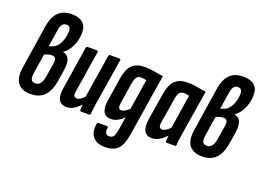

<svg xmlns="http://www.w3.org/2000/svg" viewBox="-123 -995 2039 1496"><g transform="rotate(20 896.5 -246.5)"><path d="M157 6Q81 6 48.5 -37Q16 -80 29 -166L85 -531Q98 -611 138 -650Q178 -689 248 -689Q307 -689 339 -662Q371 -635 371 -582Q371 -542 360 -504.5Q349 -467 329 -437Q309 -407 283 -390V-389Q319 -382 333 -351Q347 -320 339 -263L323 -163Q310 -79 268.5 -36.5Q227 6 157 6ZM162 -85Q188 -85 203 -104Q218 -123 225 -164L243 -275Q248 -307 240.5 -321Q233 -335 210 -335Q187 -335 150 -319L126 -163Q119 -120 127.5 -102.5Q136 -85 162 -85ZM162 -392 193 -403Q216 -411 233.5 -434Q251 -457 261 -489Q271 -521 271 -557Q271 -598 236 -598Q215 -598 202.5 -583.5Q190 -569 185 -538Z M452 6Q409 6 389.5 -26Q370 -58 382 -130L437 -480Q439 -491 449 -491H526Q538 -491 536 -480L482 -138Q477 -108 483 -96.5Q489 -85 506 -85Q523 -85 541 -98Q559 -111 576 -132L583 -75Q554 -39 521.5 -16.5Q489 6 452 6ZM574 0Q564 0 564 -11Q564 -30 567 -55.5Q570 -81 572 -98L566 -117L624 -480Q626 -491 635 -491H712Q725 -491 723 -480L666 -125Q660 -88 656 -59.5Q652 -31 651 -11Q651 0 640 0Z M923 -497Q967 -497 1004 -489.5Q1041 -482 1078 -478L997 33Q984 120 949 158Q914 196 840 196Q791 196 761.5 176Q732 156 722.5 122.5Q713 89 720 48Q723 37 732 37H801Q813 37 811 48Q806 75 814 90.5Q822 106 844 106Q868 106 879.5 90Q891 74 898 29L915 -77Q889 -51 863 -38Q837 -25 810 -25Q764 -25 747 -59Q730 -93 741 -160L770 -346Q783 -428 819.5 -462.5Q856 -497 923 -497ZM864 -116Q890 -116 928 -153L967 -404Q956 -407 945.5 -408.5Q935 -410 922 -410Q900 -410 887 -395Q874 -380 868 -340L841 -169Q832 -116 864 -116Z M1161 6Q1117 6 1098 -26.5Q1079 -59 1090 -130L1125 -346Q1138 -427 1174.5 -462Q1211 -497 1277 -497Q1322 -497 1359 -489.5Q1396 -482 1433 -478L1376 -125Q1370 -86 1366 -58.5Q1362 -31 1362 -11Q1361 0 1350 0H1285Q1274 0 1274 -11Q1275 -21 1276 -33Q1277 -45 1278 -58Q1252 -29 1222.5 -11.5Q1193 6 1161 6ZM1215 -85Q1229 -85 1245.5 -95.5Q1262 -106 1278 -123L1322 -404Q1311 -407 1300 -408.5Q1289 -410 1277 -410Q1254 -410 1241.5 -395Q1229 -380 1223 -340L1190 -138Q1185 -109 1191.5 -97Q1198 -85 1215 -85Z M1579 6Q1503 6 1470.5 -37Q1438 -80 1451 -166L1507 -531Q1520 -611 1560 -650Q1600 -689 1670 -689Q1729 -689 1761 -662Q1793 -635 1793 -582Q1793 -542 1782 -504.5Q1771 -467 1751 -437Q1731 -407 1705 -390V-389Q1741 -382 1755 -351Q1769 -320 1761 -263L1745 -163Q1732 -79 1690.5 -36.5Q1649 6 1579 6ZM1584 -85Q1610 -85 1625 -104Q1640 -123 1647 -164L1665 -275Q1670 -307 1662.5 -321Q1655 -335 1632 -335Q1609 -335 1572 -319L1548 -163Q1541 -120 1549.5 -102.5Q1558 -85 1584 -85ZM1584 -392 1615 -403Q1638 -411 1655.5 -434Q1673 -457 1683 -489Q1693 -521 1693 -557Q1693 -598 1658 -598Q1637 -598 1624.5 -583.5Q1612 -569 1607 -538Z"/></g></svg>

Font: Sofia Sans Extra Condensed
Style: Bold Italic
Weight: 700
Italic angle: -9°
Designer: Botio Nikoltchev, Ani Petrova
Foundry: lettersoup
Version: Version 4.101